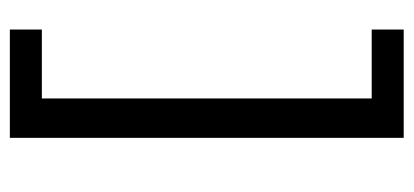

<svg xmlns="http://www.w3.org/2000/svg" viewBox="-245 -445 840 390"><g transform="rotate(90 175.0 -250.0)"><path d="M260 150H40V85H180V-585H40V-650H260Z"/></g></svg>

Font: Familjen Grotesk Variable
Style: Regular
Weight: 400
Designer: Anders Wikstroem, Jonas Baeckman, Matilda Gysing, Kristian Moeller
Foundry: Familjen STHLM AB
Version: Version 2.000